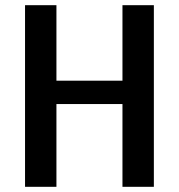

<svg xmlns="http://www.w3.org/2000/svg" viewBox="-20 -720 690 740"><path d="M76.5 0V-700H197.5V-409H452V-700H573V0H452V-319H197.5V0Z"/></svg>

Font: Trispace Medium
Style: Regular
Weight: 500
Designer: Tyler Finck
Foundry: Etcetera Type Company
Version: Version 1.210; ttfautohint (v1.8.3)